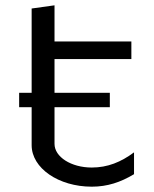

<svg xmlns="http://www.w3.org/2000/svg" viewBox="-20 -696 579 722"><path d="M99 -150C99 -63.9 200.2 6 325 6C383.7 6 433.2 -10.5 484 -41V-123.1C435.2 -86.7 384.9 -66 325 -66C247.7 -66 185 -105.9 185 -155V-293H393V-347H185V-474H474V-540H185V-676L99 -664V-347H52V-293H99Z"/></svg>

Font: Resamitz
Style: Bold
Weight: 700
Designer: gluk
Foundry: gluk
Version: Version 0.047